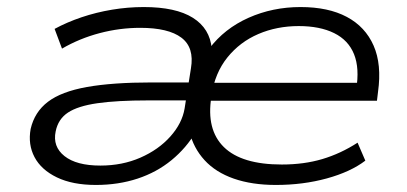

<svg xmlns="http://www.w3.org/2000/svg" viewBox="-20 -517 1154 545"><path d="M252 8Q186 8 141.5 -13.5Q97 -35 78 -71Q59 -107 67 -151Q78 -199 116 -228Q154 -257 226.5 -270Q299 -283 411 -283H530L523 -232H401Q312 -232 256.5 -224Q201 -216 173 -197.5Q145 -179 138 -144Q129 -101 163 -74Q197 -47 265 -47Q327 -47 378.5 -69.5Q430 -92 463.5 -129.5Q497 -167 504 -209L522 -323Q532 -382 495 -410Q458 -438 378 -438Q320 -438 263 -423Q206 -408 156 -379L135 -435Q170 -454 211.5 -468Q253 -482 298 -489.5Q343 -497 388 -497Q479 -497 527.5 -466.5Q576 -436 581 -379H574Q617 -436 685.5 -466.5Q754 -497 833 -497Q912 -497 964.5 -469Q1017 -441 1040.5 -387.5Q1064 -334 1053 -256L1050 -231H556L564 -282H1018L991 -263Q1001 -323 985 -363Q969 -403 928.5 -423Q888 -443 828 -443Q766 -443 713.5 -420.5Q661 -398 625.5 -354Q590 -310 580 -245V-242Q565 -149 615.5 -99.5Q666 -50 780 -50Q843 -50 895 -65.5Q947 -81 995 -112L1017 -61Q975 -29 907.5 -10.5Q840 8 763 8Q695 8 643.5 -10Q592 -28 560.5 -62.5Q529 -97 518 -143H536Q509 -97 467 -62.5Q425 -28 370.5 -10Q316 8 252 8Z"/></svg>

Font: Nunito Sans 10pt Expanded Light
Style: Italic
Weight: 300
Width: 7
Italic angle: -9°
Designer: Vernon Adams
Foundry: Vernon Adams
Version: Version 3.101;gftools[0.9.27]